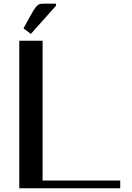

<svg xmlns="http://www.w3.org/2000/svg" viewBox="-20 -1010 707 1030"><path d="M280.3 -979 145.5 -828.1 106 -857.9 144.5 -927.7Q155.8 -947.8 160.2 -955.1Q164.6 -962.4 173.1 -972.9Q181.6 -983.4 189.9 -986.8Q198.2 -990.2 209.5 -990.2H280.3ZM83.5 -791.5H208.5V-41.5H625V0H83.5Z"/></svg>

Font: Resagnicto
Style: Bold
Weight: 700
Version: Version 0.9991